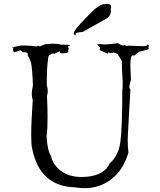

<svg xmlns="http://www.w3.org/2000/svg" viewBox="-20 -961 832 997"><path d="M421 16Q498 16 559 -31Q620 -78 647 -169Q643 -204 643 -232Q643 -242 644 -262.5Q645 -283 657 -495L651 -509L660 -549Q657 -596 657 -624Q657 -674 670 -674Q673 -674 676 -671L704 -694L702 -688L704 -693Q754 -704 754 -707Q754 -709 742 -716Q746 -711 748 -711Q752 -711 753 -723Q751 -729 745 -729H741Q744 -727 744 -726Q744 -722 725 -721L651 -724L638 -722Q630 -722 630 -727V-729Q626 -725 621 -725Q610 -725 592 -737Q542 -730 521 -730L502 -732Q485 -732 485 -729Q485 -726 500 -715L501 -718Q498 -709 498 -704Q498 -700 502.5 -698.5Q507 -697 542 -681L540 -685Q540 -689 549 -689V-688Q549 -685 554 -685Q558 -685 568 -688Q593 -685 595 -673L613 -644V-626Q613 -596 617 -541V-523Q617 -499 615 -491Q615 -289 604.5 -220Q594 -151 550 -113Q517 -42 403 -42Q320 -42 274 -94Q251 -120 245 -150Q225 -182 222 -255Q227 -288 227 -352Q227 -399 224 -464Q228 -473 228 -486Q228 -501 223 -520Q223 -614 229 -648Q229 -677 243 -678Q244 -683 254 -683L262 -682Q284 -694 296 -695Q290 -694 290 -691Q290 -688 296 -684Q335 -684 335 -693L334 -699Q334 -705 339 -706Q334 -710 333 -723Q335 -721 337 -721Q340 -721 344 -727Q337 -729 312 -729H294Q285 -734 259 -734Q243 -734 221 -732Q207 -730 187 -720Q181 -723 178 -723Q174 -723 173 -720Q125 -725 101 -725Q79 -725 51 -716L45 -718L44 -717L48 -714L43 -712H42Q42 -714 50 -720Q48 -710 48 -702Q48 -691 55 -691Q64 -691 85 -700Q96 -695 97 -690H105Q125 -690 125 -678L124 -672Q130 -667 141 -637Q148 -601 151 -516Q145 -493 145 -474Q145 -456 150 -443Q142 -323 142 -258Q142 -206 147 -190Q185 6 370 12Q397 16 421 16ZM371 -777Q373 -777 373 -785Q373 -793 409 -795L532 -864Q556 -878 556 -906L555 -914Q557 -920 557 -925Q557 -941 536 -941Q534 -941 516.5 -939Q499 -937 467 -909Q363 -808 363 -788Q363 -785 366 -781Q369 -777 371 -777Z"/></svg>

Font: Xiaobo Songti 小帛宋体
Style: Regular
Weight: 400
Version: Version 1.501;March 17, 2024;FontCreator 14.0.0.2814 64-bit